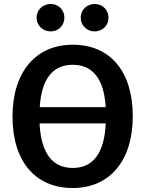

<svg xmlns="http://www.w3.org/2000/svg" viewBox="-20 -931 731 966"><path d="M235 -911C195 -911 164 -881 164 -842C164 -803 195 -773 235 -773C274 -773 304 -803 304 -842C304 -881 274 -911 235 -911ZM456 -911C417 -911 386 -881 386 -842C386 -803 417 -773 456 -773C496 -773 526 -803 526 -842C526 -881 496 -911 456 -911ZM346 -706C161 -706 43 -570 43 -345C43 -116 160 15 346 15C530 15 648 -120 648 -346C648 -575 532 -706 346 -706ZM346 -605C447 -605 503 -534 512 -392H180C189 -534 245 -605 346 -605ZM346 -86C247 -86 187 -155 179 -310H512C505 -161 449 -86 346 -86Z"/></svg>

Font: Fira Sans Medium
Style: Regular
Weight: 500
Designer: Carrois Corporate & Edenspiekermann AG
Foundry: Carrois Corporate GbR & Edenspiekermann AG
Version: Version 4.203